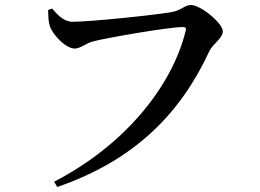

<svg xmlns="http://www.w3.org/2000/svg" viewBox="-20 -721 1040 767"><path d="M271 -634C234 -634 211 -661 188 -687L172 -681C173 -654 173 -637 179 -617C189 -585 241 -527 279 -527C300 -527 325 -548 349 -555C406 -570 654 -613 711 -613C720 -613 725 -610 722 -599C667 -373 475 -139 196 5L209 26C521 -82 702 -270 816 -516C831 -548 870 -567 870 -596C870 -628 782 -701 743 -701C719 -701 707 -682 672 -674C621 -663 341 -634 271 -634Z"/></svg>

Font: Noto Serif CJK HK SemiBold
Style: Regular
Weight: 600
Designer: Ryoko NISHIZUKA 西塚涼子 (kana & ideographs); Frank Grießhammer (Latin, Greek & Cyrillic); Wenlong ZHANG 张文龙 (bopomofo); San
Foundry: Adobe
Version: Version 2.001;hotconv 1.1.0;makeotfexe 2.6.0